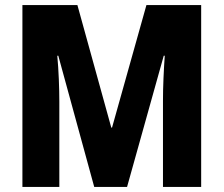

<svg xmlns="http://www.w3.org/2000/svg" viewBox="-20 -734 878 754"><path d="M350 0 209 -515H205Q209 -472 211 -423Q213 -374 213 -335V0H68V-714H284L417 -233H420L555 -714H770V0H620V-338Q620 -379 622 -426Q624 -473 627 -515H623L479 0Z"/></svg>

Font: Noto Sans Thai Cond ExtBd
Style: Regular
Weight: 800
Width: 3
Designer: Monotype Design Team
Foundry: Monotype Imaging Inc.
Version: Version 2.002; ttfautohint (v1.8.4.7-5d5b)